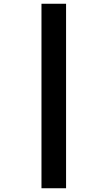

<svg xmlns="http://www.w3.org/2000/svg" viewBox="-20 -776 581 1023"><path d="M201 -756H332V227H201Z"/></svg>

Font: Noto Sans Display Black
Style: Italic
Weight: 900
Italic angle: -12°
Designer: Monotype Design team
Foundry: Monotype Imaging Inc.
Version: Version 1.000